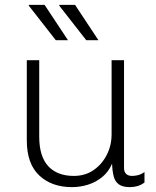

<svg xmlns="http://www.w3.org/2000/svg" viewBox="-20 -758 640 788"><path d="M275 10Q192 10 141 -38Q90 -86 90 -182V-511H141V-197Q141 -116 178 -76Q215 -36 283 -36Q329 -36 363.5 -59.5Q398 -83 418 -122Q438 -161 438 -207V-511H489V-69Q489 -53 497.5 -44.5Q506 -36 522 -36Q533 -36 546 -39Q559 -42 573 -52V-9Q560 1 545 5.5Q530 10 513 10Q483 10 467.5 -1.5Q452 -13 446.5 -34.5Q441 -56 440 -86Q425 -52 399 -31Q373 -10 341 0Q309 10 275 10ZM334 -593 223 -735 224 -738H288L384 -593ZM209 -593 98 -735 99 -738H163L259 -593Z"/></svg>

Font: Chivo Mono Medium Thin
Style: Regular
Weight: 250
Monospace: yes
Version: Version 1.008